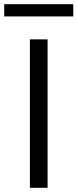

<svg xmlns="http://www.w3.org/2000/svg" viewBox="-51 -892 368 912"><path d="M91 0V-705H175V0ZM-31 -814V-872H297V-814Z"/></svg>

Font: Nunito Sans 11pt
Style: Regular
Weight: 400
Version: Version 3.101;gftools[0.9.27]